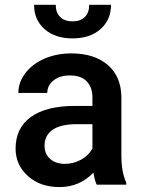

<svg xmlns="http://www.w3.org/2000/svg" viewBox="-20 -757 581 787"><path d="M43.9 0ZM376.5 0Q368.7 -15.1 362.8 -49.3Q306.2 9.8 224.1 9.8Q144.5 9.8 94.2 -35.6Q43.9 -81.1 43.9 -147.9Q43.9 -232.4 106.7 -277.6Q169.4 -322.8 286.1 -322.8H358.9V-357.4Q358.9 -398.4 335.9 -423.1Q313 -447.8 266.1 -447.8Q225.6 -447.8 199.7 -427.5Q173.8 -407.2 173.8 -376H55.2Q55.2 -419.4 84 -457.3Q112.8 -495.1 162.4 -516.6Q211.9 -538.1 272.9 -538.1Q365.7 -538.1 420.9 -491.5Q476.1 -444.8 477.5 -360.4V-122.1Q477.5 -50.8 497.6 -8.3V0ZM246.1 -85.4Q281.2 -85.4 312.3 -102.5Q343.3 -119.6 358.9 -148.4V-248H294.9Q229 -248 195.8 -225.1Q162.6 -202.1 162.6 -160.2Q162.6 -126 185.3 -105.7Q208 -85.4 246.1 -85.4ZM435.1 -737.3Q435.1 -675.8 392.1 -637.7Q349.1 -599.6 277.3 -599.6Q205.6 -599.6 162.6 -637.7Q119.6 -675.8 119.6 -737.3H208.5Q208.5 -705.1 226.8 -687.3Q245.1 -669.4 277.3 -669.4Q309.6 -669.4 327.6 -687.3Q345.7 -705.1 345.7 -737.3Z"/></svg>

Font: Roboto-o Medium
Style: Regular
Weight: 500
Designer: Google
Version: Version 2.134; 2016; ttfautohint (v1.6)